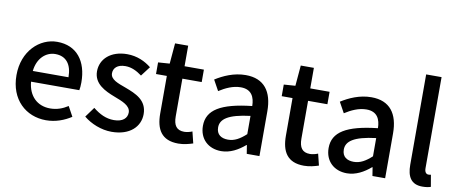

<svg xmlns="http://www.w3.org/2000/svg" viewBox="-69 -1092 3336 1399"><g transform="rotate(10 1599.0 -392.0)"><path d="M316 13C388 13 451 -12 502 -45L462 -118C422 -92 380 -77 331 -77C236 -77 170 -140 161 -245H518C521 -258 523 -281 523 -303C523 -459 445 -564 299 -564C170 -564 48 -453 48 -274C48 -93 167 13 316 13ZM160 -324C170 -420 232 -474 301 -474C381 -474 424 -419 424 -324Z M801 13C937 13 1010 -62 1010 -154C1010 -258 925 -292 848 -321C788 -343 731 -361 731 -408C731 -446 759 -476 819 -476C865 -476 904 -456 942 -428L996 -499C951 -535 891 -564 817 -564C696 -564 621 -495 621 -403C621 -310 706 -271 779 -243C839 -220 901 -198 901 -147C901 -106 870 -74 803 -74C745 -74 697 -98 648 -137L594 -63C647 -19 725 13 801 13Z M1048 -458H1128V-180C1128 -64 1170 13 1295 13C1335 13 1372 3 1403 -7L1382 -92C1366 -85 1342 -79 1323 -79C1266 -79 1243 -113 1243 -179V-458H1386V-550H1243V-702H1146L1133 -550L1048 -544Z M1612 13C1678 13 1737 -20 1787 -63H1790L1800 0H1894V-331C1894 -477 1831 -564 1694 -564C1606 -564 1529 -528 1472 -492L1515 -414C1562 -444 1616 -470 1674 -470C1755 -470 1778 -414 1779 -350C1550 -325 1450 -264 1450 -146C1450 -49 1517 13 1612 13ZM1647 -78C1598 -78 1561 -100 1561 -154C1561 -215 1616 -257 1779 -277V-142C1734 -101 1695 -78 1647 -78Z M1978 -458H2058V-180C2058 -64 2100 13 2225 13C2265 13 2302 3 2333 -7L2312 -92C2296 -85 2272 -79 2253 -79C2196 -79 2173 -113 2173 -179V-458H2316V-550H2173V-702H2076L2063 -550L1978 -544Z M2542 13C2608 13 2667 -20 2717 -63H2720L2730 0H2824V-331C2824 -477 2761 -564 2624 -564C2536 -564 2459 -528 2402 -492L2445 -414C2492 -444 2546 -470 2604 -470C2685 -470 2708 -414 2709 -350C2480 -325 2380 -264 2380 -146C2380 -49 2447 13 2542 13ZM2577 -78C2528 -78 2491 -100 2491 -154C2491 -215 2546 -257 2709 -277V-142C2664 -101 2625 -78 2577 -78Z M3101 13C3129 13 3149 9 3163 4L3148 -83C3138 -81 3134 -81 3129 -81C3115 -81 3101 -92 3101 -123V-797H2987V-129C2987 -40 3018 13 3101 13Z"/></g></svg>

Font: Kinto Sans Med
Style: Regular
Weight: 500
Designer: Authors: Ryoko NISHIZUKA  (kana & ideographs); Paul D. Hunt (Latin, Greek & Cyrillic); Wenlong ZHANG  (bopomofo); Sandol
Foundry: Adobe Systems Incorporated, ookami Inc.
Version: Version 0.001